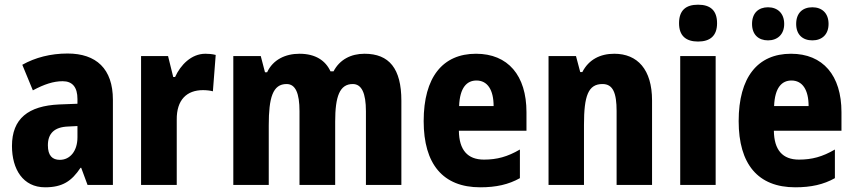

<svg xmlns="http://www.w3.org/2000/svg" viewBox="-20 -788 3638 818"><path d="M268 -560C196 -560 130 -543 75 -512L120 -403C168 -429 208 -442 247 -442C289 -442 310 -416 310 -366V-346L232 -343C101 -337 31 -283 31 -166C31 -67 78 10 172 10C246 10 285 -16 323 -73H326L353 0H461V-363C461 -495 390 -560 268 -560ZM271 -249 310 -251V-203C310 -144 278 -107 235 -107C203 -107 184 -125 184 -169C184 -218 210 -247 271 -249Z M855 -559C795 -559 749 -511 726 -460H718L696 -549H581V0H733V-278C732 -363 776 -404 845 -404C860 -404 877 -402 887 -399L899 -554C883 -558 868 -559 855 -559Z M1533 -559C1475 -559 1427 -534 1401 -484H1388C1367 -530 1324 -559 1256 -559C1196 -559 1143 -534 1118 -480H1109L1091 -549H974V0H1125V-254C1125 -372 1142 -430 1201 -430C1239 -430 1256 -391 1256 -314V0H1408V-270C1408 -377 1427 -430 1483 -430C1521 -430 1539 -391 1539 -314V0H1690V-359C1690 -496 1638 -559 1533 -559Z M2008 -559C1866 -559 1785 -459 1785 -272C1785 -89 1867 10 2026 10C2094 10 2147 -2 2195 -29V-151C2142 -120 2097 -108 2042 -108C1972 -108 1936 -149 1935 -231H2223V-310C2223 -467 2144 -559 2008 -559ZM2010 -445C2057 -445 2083 -405 2083 -336H1936C1939 -415 1969 -445 2010 -445Z M2597 -559C2537 -559 2488 -534 2461 -481H2452L2434 -549H2317V0H2468V-256C2468 -380 2486 -430 2547 -430C2592 -430 2607 -391 2607 -315V0H2758V-360C2758 -492 2696 -559 2597 -559Z M2954 -768C2902 -768 2873 -744 2873 -689C2873 -635 2903 -611 2954 -611C3005 -611 3035 -635 3035 -689C3035 -743 3007 -768 2954 -768ZM3029 -549H2878V0H3029Z M3184 -686C3184 -640 3212 -616 3252 -616C3292 -616 3321 -641 3321 -686C3321 -732 3292 -757 3252 -757C3212 -757 3184 -733 3184 -686ZM3372 -686C3372 -641 3399 -616 3441 -616C3482 -616 3510 -641 3510 -686C3510 -732 3482 -757 3441 -757C3400 -757 3372 -733 3372 -686ZM3350 -559C3208 -559 3127 -459 3127 -272C3127 -89 3209 10 3368 10C3436 10 3489 -2 3537 -29V-151C3484 -120 3439 -108 3384 -108C3314 -108 3278 -149 3277 -231H3565V-310C3565 -467 3486 -559 3350 -559ZM3352 -445C3399 -445 3425 -405 3425 -336H3278C3281 -415 3311 -445 3352 -445Z"/></svg>

Font: Noto Sans Gujarati Condensed ExtraBold
Style: Regular
Weight: 800
Width: 3
Designer: Jelle Bosma - Monotype Design Team, Universal Thirst
Foundry: Monotype Imaging Inc.
Version: Version 2.106